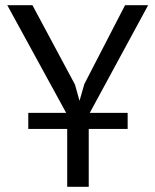

<svg xmlns="http://www.w3.org/2000/svg" viewBox="-20 -720 598 740"><path d="M89 -285H235L8 -700H105L269 -394L286 -333H287L305 -396L462 -700H551L326 -285H472V-223H322V0H239V-223H89Z"/></svg>

Font: PT Sans
Style: Regular
Weight: 400
Version: Version 2.003W OFL; ttfautohint (v1.6)